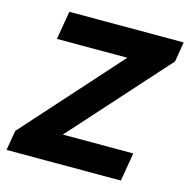

<svg xmlns="http://www.w3.org/2000/svg" viewBox="-107 -830 916 933"><g transform="rotate(15 351.5 -363.5)"><path d="M7.1 0 24.1 -100.1 458.1 -584.5H104L128.2 -727.3H703.5L686.8 -627.1L252.1 -142.8H606.5L582.4 0Z"/></g></svg>

Font: Inter P Extra Bold
Style: Italic
Weight: 800
Italic angle: 9.39999°
Designer: Rasmus Andersson
Foundry: rsms
Version: Version 3.018;git-588b23468